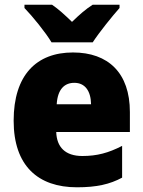

<svg xmlns="http://www.w3.org/2000/svg" viewBox="-20 -786 608 816"><path d="M199 -606H374C402 -649 457 -717 488 -752V-766H374C344 -747 318 -724 286 -693C254 -724 230 -746 201 -766H84V-752C118 -717 174 -648 199 -606ZM290 -563C135 -563 38 -467 38 -273C38 -81 142 10 307 10C391 10 447 -3 499 -31V-166C441 -136 392 -123 330 -123C257 -123 221 -161 219 -225H532V-310C532 -476 440 -563 290 -563ZM296 -434C341 -434 366 -400 367 -343H221C225 -408 255 -434 296 -434Z"/></svg>

Font: Noto Sans Thai SemCond Blk
Style: Regular
Weight: 900
Width: 4
Designer: Monotype Design Team
Foundry: Monotype Imaging Inc.
Version: Version 2.002